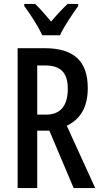

<svg xmlns="http://www.w3.org/2000/svg" viewBox="-20 -960 516 980"><path d="M196 -780H286C307 -825 350 -889 379 -929V-940H325C293 -909 274 -889 241 -850C212 -884 183 -918 159 -940H104V-929C137 -885 176 -823 196 -780ZM208 -714H70V0H170V-293H232L356 0H466L321 -318C396 -355 428 -419 428 -511C428 -646 359 -714 208 -714ZM209 -626C289 -626 326 -590 326 -506C326 -419 287 -375 216 -375H170V-626Z"/></svg>

Font: Noto Sans Hebrew ExtraCondensed Medium
Style: Regular
Weight: 500
Width: 2
Designer: Monotype Design Team
Foundry: Monotype Imaging Inc.
Version: Version 2.004